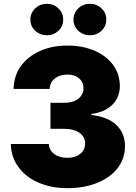

<svg xmlns="http://www.w3.org/2000/svg" viewBox="-20 -976 715 1006"><path d="M332.4 9.9Q287.6 9.9 248.8 1.8Q209.9 -6.4 177.4 -21Q144.9 -35.5 119.3 -56.1Q93.8 -76.7 76 -101.6Q38 -153.4 36.9 -221.6H235.8Q237.9 -188.2 264.6 -168.7Q290.8 -149.1 333.8 -149.1Q374.3 -149.1 400.2 -169.7Q426.1 -190.3 426.1 -225.9Q425.1 -260.7 395.2 -280.9Q365.4 -301.1 318.2 -301.1H244.3V-437.5H318.2Q363.3 -437.5 389.6 -458.1Q416.5 -478.7 417.6 -512.8Q417.6 -546.5 393.8 -565.7Q370.7 -585.2 333.8 -585.2Q293.3 -585.2 267.4 -565Q241.8 -544.7 240.1 -509.9H51.1Q53.3 -581 89.8 -630.3Q126.4 -680.4 187.9 -708.1Q250.7 -737.2 333.8 -737.2Q376.1 -737.2 412.5 -729.8Q448.9 -722.3 479 -708.8Q509.2 -695.3 532.8 -676.5Q556.5 -657.7 573.2 -634.9Q607.2 -588.1 608 -525.6Q607.6 -464.1 566.4 -425.1Q525.2 -386.7 458.8 -379.3V-373.6Q546.2 -363.6 590.9 -320Q634.9 -277 634.9 -210.6Q634.9 -176.1 624.5 -146.8Q614 -117.5 595 -93.4Q576 -69.2 549.2 -50.2Q522.4 -31.2 490.1 -18.1Q421.9 9.9 332.4 9.9ZM225.9 -791.2Q189.3 -791.2 164.1 -815.3Q139.2 -839.1 139.2 -873.6Q139.2 -908 164.1 -931.8Q189.3 -956 225.9 -956Q261 -956 285.9 -932.2Q311.1 -908.7 311.1 -873.6Q311.1 -838.8 285.9 -814.6Q260.7 -791.2 225.9 -791.2ZM451.7 -791.2Q415.1 -791.2 389.9 -815.3Q365.1 -839.1 365.1 -873.6Q365.1 -908 389.9 -931.8Q415.1 -956 451.7 -956Q486.9 -956 511.7 -932.2Q536.9 -908.7 536.9 -873.6Q536.9 -838.8 511.7 -814.6Q486.5 -791.2 451.7 -791.2Z"/></svg>

Font: Linik Sans Black
Style: Regular
Weight: 900
Designer: Fonts by Rasmus Andersson / Changes by Cristiano Sobral with parts from Marc Monis
Foundry: rsms
Version: Version 3.020; ttfautohint (v1.6)